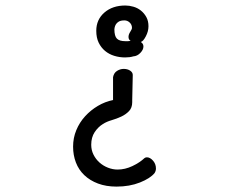

<svg xmlns="http://www.w3.org/2000/svg" viewBox="-20 -610 845 704"><path d="M546.9 24.4Q531.2 43.9 493.2 59.1Q455.1 74.2 407.2 74.2Q369.1 74.2 339.4 63Q309.6 51.8 289.1 32.2Q268.6 12.7 258.3 -14.2Q248 -41 248 -72.3Q248 -104.5 259.8 -132.8Q271.5 -161.1 292 -183.6Q312.5 -206.1 338.9 -221.7Q365.2 -237.3 394.5 -243.2V-327.1Q397.5 -342.8 409.2 -350.1Q420.9 -357.4 433.6 -357.4Q447.3 -357.4 457 -351.1Q466.8 -344.7 466.8 -335L464.8 -243.2V-235.4Q464.8 -214.8 453.1 -202.6Q441.4 -190.4 424.8 -182.6Q408.2 -174.8 389.6 -169.4Q371.1 -164.1 357.4 -155.3Q339.8 -144.5 327.1 -125.5Q314.5 -106.4 314.5 -79.1Q314.5 -59.6 322.8 -43Q331.1 -26.4 344.7 -14.2Q358.4 -2 376 4.9Q393.6 11.7 411.1 11.7Q438.5 11.7 465.3 -1Q492.2 -13.7 509.8 -30.3Q513.7 -33.2 518.6 -33.2Q530.3 -33.2 541 -21Q551.8 -8.8 551.8 7.8Q551.8 16.6 546.9 24.4ZM468.8 -403.3Q456.1 -399.4 438.5 -399.4Q418 -399.4 398.9 -405.3Q379.9 -411.1 365.2 -423.3Q350.6 -435.5 341.8 -453.6Q333 -471.7 333 -497.1Q333 -538.1 362.8 -564Q392.6 -589.8 439.5 -589.8Q454.1 -589.8 469.2 -585.4Q484.4 -581.1 496.6 -571.3Q508.8 -561.5 516.6 -547.4Q524.4 -533.2 524.4 -513.7Q524.4 -495.1 514.6 -476.6Q504.9 -458 496.1 -456.1Q505.9 -450.2 505.9 -439.5Q505.9 -427.7 494.6 -416Q483.4 -404.3 468.8 -403.3ZM459 -460Q451.2 -464.8 451.2 -474.6Q451.2 -483.4 457.5 -493.2Q463.9 -502.9 463.9 -507.8Q463.9 -519.5 455.6 -527.3Q447.3 -535.2 436.5 -535.2Q422.9 -535.2 415.5 -530.8Q408.2 -526.4 404.8 -520.5Q401.4 -514.6 400.4 -509.3Q399.4 -503.9 399.4 -502.9Q399.4 -477.5 408.7 -468.3Q418 -459 439.5 -459Q444.3 -459 449.2 -459Q454.1 -459 459 -460Z"/></svg>

Font: Gamja Flower
Style: Regular
Weight: 400
Designer: YoonDesign Inc.
Foundry: YoonDesign Inc.
Version: Version 3.00;build 20171102